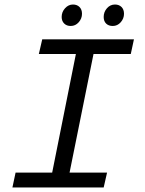

<svg xmlns="http://www.w3.org/2000/svg" viewBox="-20 -830 640 850"><path d="M35 0 49 -66H211L316 -591H152L167 -656H573L559 -591H394L288 -66H454L439 0ZM293 -715Q275 -715 264 -726Q253 -737 253 -755Q253 -777 268 -793.5Q283 -810 303 -810Q321 -810 332 -799Q343 -788 343 -769Q343 -748 328.5 -731.5Q314 -715 293 -715ZM479 -715Q461 -715 450 -725.5Q439 -736 439 -755Q439 -777 453.5 -793.5Q468 -810 489 -810Q507 -810 518 -799Q529 -788 529 -769Q529 -748 514.5 -731.5Q500 -715 479 -715Z"/></svg>

Font: TypoPRO Source Code Pro
Style: Italic
Weight: 400
Italic angle: -11°
Monospace: yes
Designer: Paul D. Hunt, Teo Tuominen
Foundry: Adobe Systems Incorporated
Version: Version 1.030;PS 1.0;hotconv 1.0.84;makeotf.lib2.5.63406